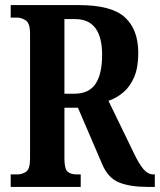

<svg xmlns="http://www.w3.org/2000/svg" viewBox="-20 -734 628 754"><path d="M22 0V-49H47Q67 -49 82.5 -59.5Q98 -70 98 -111V-602Q98 -643 81 -654Q64 -665 47 -665H22V-714H290Q418 -714 470.5 -666Q523 -618 523 -526Q523 -469 507 -431.5Q491 -394 464.5 -371.5Q438 -349 406 -338L506 -132Q526 -90 543.5 -69.5Q561 -49 583 -49H588V0H559Q491 0 447.5 -17.5Q404 -35 381 -90L286 -311H233V-111Q233 -70 246 -59.5Q259 -49 281 -49H297V0ZM272 -366Q329 -366 355 -404.5Q381 -443 381 -518Q381 -659 275 -659H233V-366Z"/></svg>

Font: Noto Serif Tamil ExtraCondensed
Style: Bold
Weight: 700
Width: 2
Designer: Indian Type Foundry, Tom Grace, and the Monotype Design Team
Foundry: Monotype Imaging Inc.
Version: Version 2.004; ttfautohint (v1.8.4.7-5d5b)